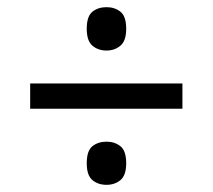

<svg xmlns="http://www.w3.org/2000/svg" viewBox="-20 -597 599 541"><path d="M65 -290.6V-361.8H494V-290.6ZM280.3 -76.2Q256.2 -76.2 240.3 -89.6Q224.4 -103.1 224.4 -137Q224.4 -171.9 240.3 -184.9Q256.2 -197.8 280.3 -197.8Q303.3 -197.8 319.5 -184.9Q335.6 -171.9 335.6 -137Q335.6 -103.1 319.5 -89.6Q303.3 -76.2 280.3 -76.2ZM280.3 -454.6Q256.2 -454.6 240.3 -468.4Q224.4 -482.1 224.4 -516Q224.4 -550.9 240.3 -563.9Q256.2 -576.8 280.3 -576.8Q303.3 -576.8 319.5 -563.9Q335.6 -550.9 335.6 -516Q335.6 -482.1 319.5 -468.4Q303.3 -454.6 280.3 -454.6Z"/></svg>

Font: Noto Serif Telugu
Style: Regular
Weight: 400
Designer: Jelle Bosma - Monotype Design Team
Foundry: Monotype Imaging Inc.
Version: Version 2.003